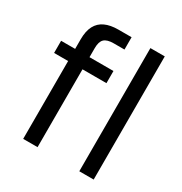

<svg xmlns="http://www.w3.org/2000/svg" viewBox="-168 -846 923 972"><g transform="rotate(30 293.5 -360.0)"><path d="M104 0V-582Q104 -630 120 -660.5Q136 -691 167.5 -705.5Q199 -720 245 -720H322V-648H259Q221 -648 204.5 -632.5Q188 -617 188 -579V0ZM22 -455V-526H328V-455ZM432 0V-720H516V0Z"/></g></svg>

Font: DM Sans 9pt
Style: Regular
Weight: 400
Designer: Colophon Foundry, Jonny Pinhorn
Foundry: Colophon Foundry
Version: Version 4.004;gftools[0.9.30]